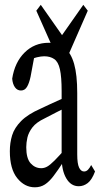

<svg xmlns="http://www.w3.org/2000/svg" viewBox="-20 -776 436 800"><path d="M125 4.4Q82.5 4.4 51.8 -33.7Q21 -71.8 21 -146Q21 -181.2 30.5 -212.2Q40 -243.2 67.9 -271.5Q95.7 -299.8 148.9 -323.2Q168.9 -333 189.5 -342.3Q210 -351.6 229.5 -360.4Q249 -369.1 269 -377.4V-334Q242.2 -322.3 217 -309.1Q191.9 -295.9 166 -282.7Q130.9 -266.1 115 -245.1Q99.1 -224.1 94.2 -202.9Q89.4 -181.6 89.4 -162.6Q89.4 -115.7 107.7 -95.5Q126 -75.2 151.9 -75.2Q164.6 -75.2 176.5 -81.8Q188.5 -88.4 207.3 -107.2Q226.1 -126 257.3 -161.6L267.6 -101.6H244.1Q220.7 -65.9 202.9 -42.5Q185.1 -19 167 -7.3Q148.9 4.4 125 4.4ZM308.1 0Q275.4 0 256.1 -33Q236.8 -65.9 236.8 -120.6V-126.5V-396.5Q236.8 -455.6 229.7 -487.1Q222.7 -518.6 205.8 -530Q189 -541.5 164.1 -541.5Q151.4 -541.5 134 -537.4Q116.7 -533.2 94.2 -521L126.5 -559.1L107.4 -456.5Q101.6 -429.2 92.5 -414.1Q83.5 -398.9 67.4 -398.9Q51.8 -398.9 42.2 -412.4Q32.7 -425.8 30.8 -448.2Q41.5 -516.6 82.5 -557.1Q123.5 -597.7 182.6 -597.7Q223.6 -597.7 249.8 -576.4Q275.9 -555.2 288.8 -509.8Q301.8 -464.4 301.8 -388.2V-132.3Q301.8 -93.8 309.6 -77.6Q317.4 -61.5 330.1 -61.5Q339.8 -61.5 346.9 -69.1Q354 -76.7 359.9 -88.4L376 -61.5Q362.8 -26.4 345.5 -13.2Q328.1 0 308.1 0ZM149.9 -755.9 270.5 -584H206.5L327.1 -755.9L345.7 -731.4L268.1 -554.2H210L131.3 -731.4Z"/></svg>

Font: Scarab Serif
Style: Regular
Weight: 400
Designer: John Roberts
Foundry: Scarab
Version: 1.0